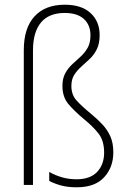

<svg xmlns="http://www.w3.org/2000/svg" viewBox="-20 -785 544 815"><path d="M403 -636Q403 -600 391 -576Q379 -552 361 -535Q343 -518 325 -502Q307 -486 295 -467Q283 -448 283 -420Q283 -383 304.5 -359Q326 -335 365 -303Q393 -280 414.5 -257Q436 -234 448.5 -206Q461 -178 461 -138Q461 -75 422 -32.5Q383 10 306 10Q268 10 240 2.5Q212 -5 189 -17V-55Q216 -40 244.5 -32Q273 -24 305 -24Q363 -24 392.5 -55.5Q422 -87 422 -137Q422 -187 399 -217Q376 -247 338 -278Q297 -312 271 -342.5Q245 -373 245 -420Q245 -452 257 -474Q269 -496 287 -512.5Q305 -529 322.5 -545Q340 -561 352 -582Q364 -603 364 -635Q364 -679 336 -704.5Q308 -730 255 -730Q187 -730 153.5 -689Q120 -648 120 -571V0H81V-572Q81 -666 126.5 -715.5Q172 -765 255 -765Q326 -765 364.5 -729.5Q403 -694 403 -636Z"/></svg>

Font: Noto Sans Arabic SemCond ExtLt
Style: Regular
Weight: 200
Width: 4
Designer: Monotype Design Team, Nadine Chahine, Nizar Qandah and Khaled Hosny
Foundry: Monotype Imaging Inc.
Version: Version 2.012; ttfautohint (v1.8.4.7-5d5b)